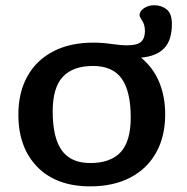

<svg xmlns="http://www.w3.org/2000/svg" viewBox="-20 -684 696 716"><path d="M621 -594.5Q621 -533.5 592 -503.8Q563 -474 506 -469Q552 -431 574 -377Q596 -323 596 -257.5Q596 -175 562.2 -114.8Q528.5 -54.5 465.8 -21.8Q403 11 316.5 11Q190.5 11 119.5 -61.2Q48.5 -133.5 48.5 -256.5Q48.5 -339 82 -399.2Q115.5 -459.5 178.2 -492.2Q241 -525 328 -525Q362.5 -525 396.2 -520Q430 -515 454.5 -515Q492.5 -515 506.5 -528.5Q520.5 -542 520.5 -568Q520.5 -591.5 510.2 -606.8Q500 -622 500.5 -627.5Q500.5 -642.5 517 -653.5Q533.5 -664.5 555 -664.5Q582 -664.5 601.5 -649Q621 -633.5 621 -594.5ZM317 -76Q392 -76 429.8 -116.5Q467.5 -157 467.5 -245.5Q467.5 -343 434 -390.5Q400.5 -438 327 -438Q252 -438 214.2 -397.5Q176.5 -357 176.5 -268.5Q176.5 -171 210.2 -123.5Q244 -76 317 -76Z"/></svg>

Font: Newsreader 6pt Medium
Style: Regular
Weight: 500
Designer: Hugues Gentile
Foundry: Production Type
Version: Version 1.003; ttfautohint (v1.8.3)